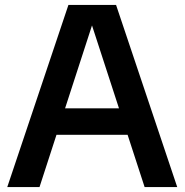

<svg xmlns="http://www.w3.org/2000/svg" viewBox="-20 -760 750 780"><path d="M9.5 0 258 -740H451.5L700 0H567.5L346 -680.5H361.5L140.5 0ZM166.5 -212.5 195.5 -320H513.5L542.5 -212.5Z"/></svg>

Font: Encode Sans SC SemiBold
Style: Regular
Weight: 600
Version: Version 3.002